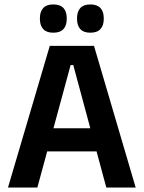

<svg xmlns="http://www.w3.org/2000/svg" viewBox="-20 -846 648 866"><path d="M16 0 204.5 -639H404L592 0H459.5L310.5 -552.5H298.5L148.5 0ZM159 -163V-267.5H448V-163ZM220 -698.5Q190 -698.5 175 -714.8Q160 -731 160 -760.5V-764Q160 -793.5 175 -809.8Q190 -826 220 -826Q251.5 -826 266.2 -809.8Q281 -793.5 281 -764V-760.5Q281 -731 266.2 -714.8Q251.5 -698.5 220 -698.5ZM387.5 -698.5Q357 -698.5 342.2 -714.8Q327.5 -731 327.5 -760.5V-764Q327.5 -793.5 342.2 -809.8Q357 -826 387.5 -826Q418 -826 433 -809.8Q448 -793.5 448 -764V-760.5Q448 -731 433 -714.8Q418 -698.5 387.5 -698.5Z"/></svg>

Font: Anek Odia Medium SemiBold
Style: Regular
Weight: 600
Version: Version 1.003